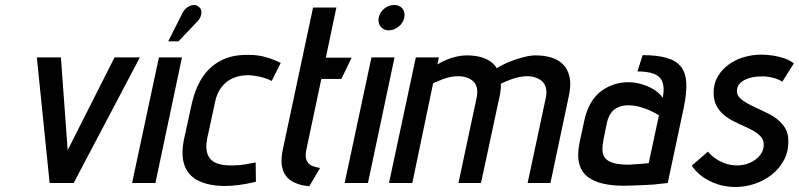

<svg xmlns="http://www.w3.org/2000/svg" viewBox="-20 -730 3187 766"><path d="M127 -501 178 0H274L538 -501H437L250 -131L223 -501Z M765 -642Q776 -653 780.5 -664.5Q785 -676 783 -687Q781 -698 771 -704Q761 -712 748 -709.5Q735 -707 724.5 -698.5Q714 -690 708 -678L651 -565H692ZM507 0H600L706 -501H614Z M1064 -407 1100 -479Q1072 -493 1040.5 -502Q1009 -511 976 -511Q908 -513 861.5 -488.5Q815 -464 787 -420.5Q759 -377 746 -320L714 -174Q701 -109 717 -68Q733 -27 773.5 -8Q814 11 872 12Q905 12 937.5 7.5Q970 3 1001 -5L1000 -82Q1000 -82 991.5 -80.5Q983 -79 968.5 -76Q954 -73 936.5 -71.5Q919 -70 901 -70Q873 -70 852.5 -76Q832 -82 820 -95Q808 -108 804.5 -129Q801 -150 807 -179L838 -323Q845 -358 863.5 -382Q882 -406 909 -418Q936 -430 970 -430Q995 -429 1020 -423Q1045 -417 1064 -407Z M1202 -132 1262 -415H1342L1383 -500H1280L1322 -700H1229L1108 -132Q1094 -66 1120 -29.5Q1146 7 1214 13L1257 -60Q1235 -63 1221 -70.5Q1207 -78 1202 -93.5Q1197 -109 1202 -132Z M1355 0H1448L1554 -501H1462ZM1552 -710Q1531 -710 1513.5 -696Q1496 -682 1491 -660Q1487 -639 1498.5 -624Q1510 -609 1531 -609Q1552 -609 1570.5 -624Q1589 -639 1593 -660Q1597 -682 1585.5 -696Q1574 -710 1552 -710Z M2158 -342 2085 0H2176L2249 -345Q2259 -390 2252.5 -421.5Q2246 -453 2227 -472.5Q2208 -492 2179.5 -500.5Q2151 -509 2117 -509Q2096 -509 2068.5 -502Q2041 -495 2013.5 -484Q1986 -473 1962 -458Q1951 -476 1932.5 -487.5Q1914 -499 1891 -504Q1868 -509 1842 -509Q1822 -509 1802 -504.5Q1782 -500 1762.5 -492Q1743 -484 1725 -473L1731 -501H1639L1532 0H1625L1708 -398Q1728 -407 1745 -413.5Q1762 -420 1777.5 -423Q1793 -426 1808 -426Q1827 -426 1842.5 -420.5Q1858 -415 1868.5 -405Q1879 -395 1882.5 -379Q1886 -363 1882 -342L1809 0H1899L1973 -345Q1976 -359 1977.5 -372Q1979 -385 1978 -396Q1999 -406 2018 -413Q2037 -420 2054 -423Q2071 -426 2082 -426Q2101 -426 2117 -420.5Q2133 -415 2143.5 -405Q2154 -395 2158 -379Q2162 -363 2158 -342Z M2624 -340Q2610 -360 2587.5 -373.5Q2565 -387 2538.5 -394.5Q2512 -402 2485 -402Q2457 -402 2429.5 -393Q2402 -384 2378.5 -366.5Q2355 -349 2338 -320.5Q2321 -292 2312 -253L2292 -160Q2282 -110 2291 -76.5Q2300 -43 2325.5 -24Q2351 -5 2387.5 3Q2424 11 2468 11Q2487 11 2506.5 10Q2526 9 2546 8.5Q2566 8 2584 6.5Q2602 5 2617.5 3Q2633 1 2644 0L2708 -301Q2720 -359 2718 -399Q2716 -439 2697 -463.5Q2678 -488 2640 -499Q2602 -510 2544 -510L2523 -445Q2552 -445 2574 -440Q2596 -435 2609 -423.5Q2622 -412 2626 -391.5Q2630 -371 2624 -340ZM2609 -270 2568 -79Q2568 -79 2563.5 -78.5Q2559 -78 2551 -77.5Q2543 -77 2533 -76Q2523 -75 2512 -74.5Q2501 -74 2491 -73Q2451 -73 2428 -79.5Q2405 -86 2394.5 -99Q2384 -112 2383.5 -131Q2383 -150 2388 -175L2402 -243Q2407 -263 2416 -276.5Q2425 -290 2436.5 -297Q2448 -304 2460.5 -307Q2473 -310 2485 -310Q2511 -310 2535 -303Q2559 -296 2578.5 -286.5Q2598 -277 2609 -270Z M3101 -404 3147 -477Q3131 -490 3108.5 -497.5Q3086 -505 3062.5 -508.5Q3039 -512 3018 -512Q2983 -512 2949.5 -502.5Q2916 -493 2888.5 -473.5Q2861 -454 2844 -425.5Q2827 -397 2827 -360Q2827 -330 2838 -309Q2849 -288 2866.5 -273Q2884 -258 2905.5 -247Q2927 -236 2948.5 -226.5Q2970 -217 2987.5 -207Q3005 -197 3016 -184Q3027 -171 3027 -153Q3027 -133 3017 -117.5Q3007 -102 2991.5 -91.5Q2976 -81 2958 -75.5Q2940 -70 2922 -70Q2898 -70 2876.5 -77Q2855 -84 2837 -96Q2819 -108 2804 -125L2740 -69Q2766 -30 2813 -7Q2860 16 2914 16Q2954 16 2992 3Q3030 -10 3060 -34Q3090 -58 3108 -92Q3126 -126 3125 -169Q3125 -196 3114 -216Q3103 -236 3085 -251Q3067 -266 3045 -277Q3023 -288 3001 -298Q2979 -308 2961 -318Q2943 -328 2931.5 -339.5Q2920 -351 2920 -366Q2920 -383 2929 -394Q2938 -405 2952.5 -412Q2967 -419 2983 -422Q2999 -425 3013 -425Q3030 -426 3046 -423.5Q3062 -421 3076.5 -416Q3091 -411 3101 -404Z"/></svg>

Font: Advent Pro SemiBold
Style: Italic
Weight: 600
Italic angle: -12°
Version: Version 3.000